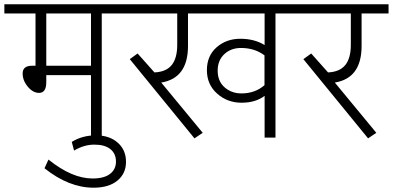

<svg xmlns="http://www.w3.org/2000/svg" viewBox="-35 -643 1835 897"><path d="M390.1 0V-292H181.2V-259.3Q181.2 -209 147.5 -209Q119.1 -209 95 -237.8Q70.8 -266.6 70.8 -299.8Q70.8 -335.9 115.2 -335.9H130.9V-580.1H-14.6V-623H572.8V-580.1H440.4V0ZM390.1 -580.1H181.2V-335.9H390.1Z M300.3 20Q349.6 -10.7 412.8 -10.7Q476.1 -10.7 514.9 23.4Q553.7 57.6 553.7 112.8Q553.7 168 513.4 200.9Q473.1 233.9 402.3 233.9Q286.6 233.9 172.9 143.1L191.4 102.5Q301.3 190.9 397.5 190.9Q450.7 190.9 478.8 169.7Q506.8 148.4 506.8 111.6Q506.8 74.7 480.7 53.7Q454.6 32.7 406 32.7Q357.4 32.7 311 60.5Z M793 -433.6V-580.1H543.5V-623H1383.8V-580.1H1252V0H1201.2V-195.3Q1159.2 -163.1 1093.3 -163.1Q1027.3 -163.1 979.5 -205.6Q931.6 -248 931.6 -315.2Q931.6 -382.3 977.1 -422.1Q1022.5 -461.9 1087.9 -461.9Q1153.3 -461.9 1201.2 -432.6V-580.1H843.3V-428.2Q843.3 -277.8 718.3 -257.3L912.1 -22.5L873.5 3.4L571.3 -366.7L607.9 -393.1L686.5 -304.7Q741.2 -307.1 767.1 -339.1Q793 -371.1 793 -433.6ZM1090.8 -418.9Q1044.4 -418.9 1013.4 -390.4Q982.4 -361.8 981.9 -314Q981.4 -253.9 1028.8 -224.1Q1056.6 -206.5 1092.3 -206.5Q1156.7 -206.5 1200.7 -245.1V-384.3Q1154.8 -418.9 1090.8 -418.9Z M1604 -433.6V-580.1H1354.5V-623H1780.3V-580.1H1654.3V-428.2Q1654.3 -277.8 1529.3 -257.3L1723.1 -22.5L1684.6 3.4L1382.3 -366.7L1418.9 -393.1L1497.6 -304.7Q1552.2 -307.1 1578.1 -339.1Q1604 -371.1 1604 -433.6Z"/></svg>

Font: Yantramanav Light
Style: Regular
Weight: 300
Version: Version 1.001;PS 1.0;hotconv 1.0.72;makeotf.lib2.5.5900; ttf